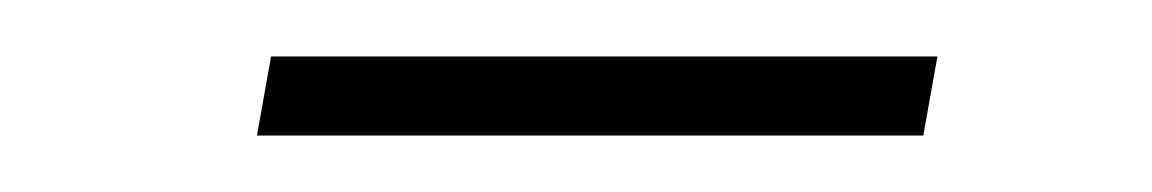

<svg xmlns="http://www.w3.org/2000/svg" viewBox="-20 -320 408 68"><path d="M71 -272 76 -300H312L307 -272Z"/></svg>

Font: Celebes Thin
Style: Italic
Weight: 250
Italic angle: -10°
Designer: Anugrah Pasau
Foundry: Lafontype
Version: Version 1.000; ttfautohint (v1.8.4)